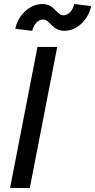

<svg xmlns="http://www.w3.org/2000/svg" viewBox="-20 -933 472 953"><path d="M30 0H128L264 -700H166ZM300 -780C361 -780 419 -834 432 -903L348 -913C342 -881 319 -857 295 -857C259 -857 253 -913 190 -913C128 -913 69 -858 56 -790L140 -780C146 -811 169 -836 193 -836C230 -836 237 -780 300 -780Z"/></svg>

Font: Uncut Sans Medium Italic
Style: Regular
Weight: 500
Italic angle: -11°
Designer: Kasper Nordkvist
Foundry: UNCUT.wtf
Version: Version 1.304;Glyphs 3.2 (3246)